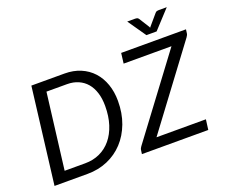

<svg xmlns="http://www.w3.org/2000/svg" viewBox="-142 -1127 1574 1346"><g transform="rotate(-20 645.0 -454.0)"><path d="M671 -408.5Q671 -317 642.8 -241.8Q614.5 -166.5 564.5 -112.8Q514.5 -59 445.8 -29.5Q377 0 296 0H49L137 -716.5H384.5Q450.5 -716.5 503.5 -694Q556.5 -671.5 593.8 -630.8Q631 -590 651 -533.2Q671 -476.5 671 -408.5ZM574.5 -406.5Q574.5 -460.5 561 -504Q547.5 -547.5 521.8 -577.8Q496 -608 459 -624.2Q422 -640.5 375.5 -640.5H222L152 -75.5H305.5Q365 -75.5 414.5 -98.2Q464 -121 499.5 -163.8Q535 -206.5 554.8 -267.8Q574.5 -329 574.5 -406.5ZM1286.5 -686.5Q1285.5 -679.5 1282.2 -674Q1279 -668.5 1275 -662L837.5 -76H1206L1196 0H701L705 -29.5Q706 -36.5 709 -42Q712 -47.5 716 -53.5L1154.5 -640H797.5L807 -716.5H1290.5ZM1217 -908.5 1092 -773H1016L922 -908.5H981.5Q987 -908.5 994.2 -907Q1001.5 -905.5 1007 -897L1054.5 -821.5Q1055.5 -819 1056.5 -817Q1057.5 -815 1058.5 -813Q1060 -815 1061.5 -817Q1063 -819 1065 -821.5L1129 -896.5Q1136 -905.5 1144 -907Q1152 -908.5 1157.5 -908.5Z"/></g></svg>

Font: Lato 2
Style: Italic
Weight: 400
Italic angle: -7°
Designer: Lukasz Dziedzic with Adam Twardoch and Botio Nikoltchev
Foundry: tyPoland Lukasz Dziedzic
Version: Version 2.015; 2015-08-06; http://www.latofonts.com/